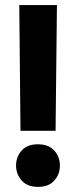

<svg xmlns="http://www.w3.org/2000/svg" viewBox="-20 -731 301 759"><path d="M43.5 -76.7Q43.5 -42.5 65.7 -17.3Q87.9 7.8 130.4 7.8Q172.4 7.8 194.6 -17.1Q216.8 -42 216.8 -76.7Q216.8 -111.3 194.3 -136Q171.9 -160.6 129.4 -160.6Q87.9 -160.6 65.7 -136Q43.5 -111.3 43.5 -76.7ZM61 -213.9H199.7L205.1 -710.9H56.2Z"/></svg>

Font: Roboto Flex Super Cond Bold
Style: Regular
Weight: 700
Width: 3
Designer: Berlow after Robertson
Foundry: Google
Version: Version 3.000